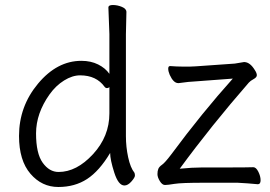

<svg xmlns="http://www.w3.org/2000/svg" viewBox="-20 -729 1077 767"><path d="M863 -60Q975 -60 991 -61H992Q1003 -61 1012 -43Q1021 -25 1021 -9Q1021 7 1010 7Q969 3 929 1H794Q704 1 677 5.5Q650 10 639 10Q628 10 618.5 -5.5Q609 -21 609 -33.5Q609 -46 612.5 -54.5Q616 -63 627.5 -71Q639 -79 664 -112Q787 -278 910 -415L763 -404Q736 -403 694 -397H692Q673 -397 658 -430Q652 -444 652 -454.5Q652 -465 659 -465H661Q687 -463 708 -463H740Q752 -463 762 -464L918 -475L954 -481H958Q980 -479 998 -449Q1006 -437 1006 -428.5Q1006 -420 993 -413Q980 -406 974 -399Q824 -227 698 -55Q748 -60 786 -60ZM485 -681 483 -592V-185Q483 -142 492 -100.5Q501 -59 517 -39Q519 -35 519 -27.5Q519 -20 505 -4Q491 12 477 12Q453 12 436.5 -39.5Q420 -91 420 -118Q377 -46 328 -14Q279 18 213 18Q147 18 101.5 -35Q56 -88 56 -186Q56 -304 132 -395Q208 -486 305 -486Q343 -486 372 -471.5Q401 -457 417 -434V-593L413 -699Q413 -709 431 -709Q449 -709 467 -701.5Q485 -694 485 -681ZM417 -381Q413 -377 407.5 -377Q402 -377 398 -382Q365 -428 300 -428Q269 -428 236 -407.5Q203 -387 178 -352Q124 -276 124 -196Q124 -116 150.5 -79Q177 -42 214 -42Q286 -42 351.5 -113Q417 -184 417 -276Z"/></svg>

Font: QiushuiShotai
Style: Regular
Weight: 600
Designer: Fontworks Inc.
Foundry: Fontworks Inc.
Version: Version 1.250